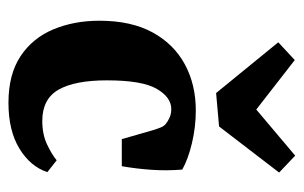

<svg xmlns="http://www.w3.org/2000/svg" viewBox="-152 -556 718 454"><g transform="rotate(90 207.0 -329.0)"><path d="M29 -205Q29 -280 56.5 -330.5Q84 -381 132 -407Q180 -433 241 -433Q280 -433 318 -424Q356 -415 381 -401Q384 -364 381.5 -328Q379 -292 373 -258H309L288 -331Q284 -344 281 -351Q278 -358 273 -362Q267 -367 258 -371Q249 -375 238 -375Q210 -375 190 -340.5Q170 -306 170 -223Q170 -147 192 -108.5Q214 -70 266 -70Q298 -70 322 -81.5Q346 -93 359 -104L387 -82Q374 -42 331.5 -16Q289 10 223 10Q156 10 113 -18.5Q70 -47 49.5 -96Q29 -145 29 -205ZM388 -630 279 -488 200 -481 80 -628 122 -667 239 -576 348 -668Z"/></g></svg>

Font: Yrsa
Style: Bold
Weight: 700
Version: Version 2.004